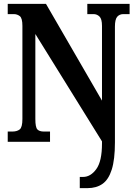

<svg xmlns="http://www.w3.org/2000/svg" viewBox="-20 -734 700 994"><path d="M393 240V182H410Q449 182 478.5 141.5Q508 101 508 9V-2L163 -558V-118Q163 -75 173.5 -64Q184 -53 207 -53H239V0H20V-53H44Q68 -53 82 -64Q96 -75 96 -118V-600Q96 -640 82.5 -650.5Q69 -661 51 -661H20V-714H218L508 -213V-600Q508 -636 495 -648.5Q482 -661 464 -661H432V-714H651V-661H619Q599 -661 587 -647.5Q575 -634 575 -596V3Q575 92 558.5 144Q542 196 510.5 218Q479 240 433 240Z"/></svg>

Font: Noto Serif Ethiopic ExtraCondensed ExtraBold
Style: Regular
Weight: 800
Width: 2
Designer: Monotype Design Team
Foundry: Monotype Imaging Inc.
Version: Version 2.102; ttfautohint (v1.8.4.7-5d5b)